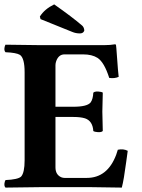

<svg xmlns="http://www.w3.org/2000/svg" viewBox="-20 -850 644 872"><path d="M313 -365.2Q376 -365.2 391.6 -384.8Q402.3 -399.4 403.8 -429.2Q412.1 -437.5 438.5 -432.6Q444.8 -431.2 446.8 -429.2Q444.8 -368.7 444.8 -342.8Q444.8 -322.8 446.8 -254.9Q438.5 -246.6 412.6 -251.5Q406.2 -252.9 403.8 -254.9Q400.9 -300.8 366.2 -312.5Q346.2 -318.8 313 -318.8H231.9V-89.8Q231.9 -56.6 258.3 -44.9Q265.6 -42 272.9 -42H374Q468.3 -42 507.8 -147.5Q511.7 -158.7 515.1 -169.9Q540.5 -175.3 560.1 -165Q557.6 -149.4 553.2 -114.7Q542.5 -32.7 533.2 2Q532.2 2 395 0H160.2Q159.2 0 4.9 2Q-3.4 -6.3 2 -25.4Q3.4 -29.8 4.9 -32.2Q61.5 -34.7 75.7 -47.9Q91.8 -65.4 91.8 -122.1V-522Q91.8 -585.9 70.8 -600.6Q54.7 -610.8 4.9 -612.8Q-3.4 -621.1 2 -640.6Q3.4 -645 4.9 -647Q158.7 -645 159.2 -645H454.1Q481.4 -645 502.9 -648.9Q506.3 -647.5 506.8 -646Q507.8 -642.6 511.2 -594.2Q516.1 -523.4 519 -501Q501 -492.7 476.1 -496.1Q453.6 -566.9 423.3 -586.9Q397.9 -603 357.9 -603H272.9Q246.6 -603 235.4 -572.8Q231.9 -563 231.9 -554.2V-365.2ZM226.1 -830.1Q182.1 -808.6 161.1 -774.9L164.1 -763.2L308.1 -705.1Q324.2 -698.2 342.8 -698.2Q357.4 -698.2 362.3 -709.5Q362.8 -711.9 362.8 -712.9Q361.3 -726.6 353 -733.9Q307.6 -772.9 226.1 -830.1Z"/></svg>

Font: Linux Libertine O
Style: Bold
Weight: 700
Designer: Philipp H. Poll
Foundry: Philipp H. Poll
Version: Version 5.0.0